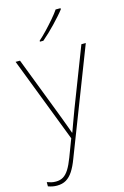

<svg xmlns="http://www.w3.org/2000/svg" viewBox="-154 -830 731 1136"><g transform="rotate(-15 212.0 -261.5)"><path d="M0 -528H27L164 -172Q176 -140 185.5 -115Q195 -90 202 -70.5Q209 -51 214 -37H216Q224 -59 235.5 -91Q247 -123 264 -168L403 -528H430L181 115Q165 158 146.5 186.5Q128 215 104.5 229Q81 243 48 243Q34 243 21 240.5Q8 238 -6 233V207Q8 212 20 215Q32 218 48 218Q74 218 93 206.5Q112 195 128 169.5Q144 144 160 102L201 -6ZM339 -759Q326 -742 308.5 -722.5Q291 -703 271.5 -682.5Q252 -662 231.5 -642.5Q211 -623 191 -606H170V-612Q193 -632 219.5 -660Q246 -688 270.5 -716.5Q295 -745 309 -766H339Z"/></g></svg>

Font: Noto Sans Thai Thin
Style: Regular
Weight: 250
Designer: Monotype Design Team
Foundry: Monotype Imaging Inc.
Version: Version 2.001